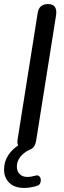

<svg xmlns="http://www.w3.org/2000/svg" viewBox="-33 -732 315 945"><path d="M87 193Q38 193 12.5 167.5Q-13 142 -13 103Q-13 64 7 33Q27 2 62 -20L64 -3Q57 -11 54 -22.5Q51 -34 54 -48L152 -665Q155 -689 168 -700.5Q181 -712 204 -712Q227 -712 237 -698Q247 -684 243 -657L145 -40Q142 -23 135 -12Q128 -1 115 4Q84 18 67 40Q50 62 50 88Q50 111 64 125Q78 139 103 139Q111 139 119.5 137.5Q128 136 139 133Q152 129 159 134.5Q166 140 167.5 150Q169 160 165 169.5Q161 179 151 182Q137 187 119.5 190Q102 193 87 193Z"/></svg>

Font: Nunito Medium
Style: Italic
Weight: 500
Designer: Vernon Adams
Foundry: Vernon Adams
Version: Version 3.601